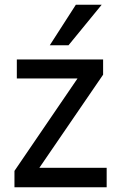

<svg xmlns="http://www.w3.org/2000/svg" viewBox="-20 -785 510 810"><path d="M269 -594H190L300 -765H409ZM430 5H41V-64L307 -454H51V-534H415V-470L146 -77H430Z"/></svg>

Font: LXGW 975 Gothic SC
Style: Regular
Weight: 400
Version: Version 2.01;February 25, 2021